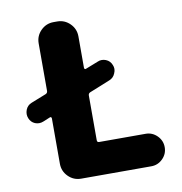

<svg xmlns="http://www.w3.org/2000/svg" viewBox="-82 -832 842 887"><g transform="rotate(-10 339.5 -388.0)"><path d="M397.5 -540Q406.2 -543.9 416 -543.9Q425.8 -543.9 435.5 -540Q455.1 -532.2 462.9 -511.7Q466.8 -502.9 466.8 -493.2Q466.8 -483.4 461.9 -472.7Q454.1 -453.1 434.6 -445.3L337.9 -406.2Q329.1 -402.3 329.1 -392.6V-182.6Q329.1 -172.9 338.9 -172.9H556.6Q587.9 -172.9 610.4 -150.4Q632.8 -127.9 632.8 -96.7Q632.8 -65.4 610.4 -43Q587.9 -20.5 556.6 -20.5H227.5Q192.4 -20.5 167.5 -45.4Q142.6 -70.3 142.6 -105.5V-318.4Q142.6 -322.3 139.6 -324.2Q136.7 -326.2 133.8 -324.2L100.6 -310.5Q90.8 -306.6 81.1 -306.6Q71.3 -306.6 61.5 -310.5Q43 -318.4 35.2 -337.9Q31.2 -347.7 31.2 -357.4Q31.2 -367.2 35.2 -377.9Q43 -397.5 62.5 -405.3L133.8 -433.6Q142.6 -437.5 142.6 -447.3V-669.9Q142.6 -705.1 167.5 -730Q192.4 -754.9 227.5 -754.9H244.1Q279.3 -754.9 304.2 -730Q329.1 -705.1 329.1 -669.9V-522.5Q329.1 -518.6 332 -516.6Q335 -514.6 337.9 -516.6Z"/></g></svg>

Font: Gen Jyuu GothicX Heavy
Style: Bold
Weight: 900
Designer: [Source Han Sans]
Ryoko NISHIZUKA  (kana & ideographs); Paul D. Hunt (Latin, Greek & Cyrillic); Wenlong ZHANG  (bopomofo
Version: Version 1.002.20150607